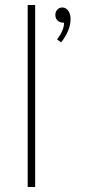

<svg xmlns="http://www.w3.org/2000/svg" viewBox="-20 -750 343 770"><path d="M121 -730V0H91V-730ZM237 -659H235Q220 -659 211 -667.5Q202 -676 202 -690Q202 -703 210 -711.5Q218 -720 230 -720Q244 -720 253.5 -707Q263 -694 263 -674Q263 -628 225 -580L209 -592Q237 -629 237 -659Z"/></svg>

Font: Metropolitano Thin
Style: Regular
Weight: 250
Designer: Fonts by Alex Slobzheninov & Chris M. Simpson / Changes by Cristiano Sobral
Foundry: Fonts by Alex Slobzheninov & Chris M. Simpson / Changes by Cristiano Sobral
Version: Version 1.00;August 30, 2020;FontCreator 13.0.0.2681 64-bit